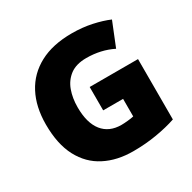

<svg xmlns="http://www.w3.org/2000/svg" viewBox="-161 -887 1062 1060"><g transform="rotate(-30 370.0 -357.0)"><path d="M490.7 -269H363.8V-418H671.9V-33.2Q615.7 -14.2 544.7 -2.2Q473.6 9.8 396 9.8Q292.5 9.8 215.3 -30.3Q137.7 -69.8 94.2 -151.9Q50.8 -233.9 50.8 -358.9Q50.8 -471.7 93.8 -553.2Q136.7 -634.8 220.2 -679.4Q303.7 -724.1 425.8 -724.1Q492.7 -724.1 552.7 -711.2Q612.8 -698.2 656.7 -679.2L595.7 -527.8Q519.5 -565.9 426.8 -565.9Q362.8 -565.9 323.7 -537.1Q284.7 -507.8 267.3 -460Q250 -412.1 250 -354Q250 -253.9 292 -201.4Q334 -148.9 411.6 -148.9Q428.7 -148.9 453.1 -151.4Q477.5 -153.8 490.7 -157.2Z"/></g></svg>

Font: Nokora Black
Style: Regular
Weight: 900
Designer: Danh Hong
Version: Version 8.000; ttfautohint (v1.8.3)